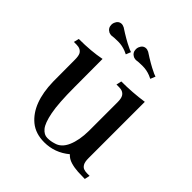

<svg xmlns="http://www.w3.org/2000/svg" viewBox="-169 -710 839 839"><g transform="rotate(45 250.5 -290.5)"><path d="M233.4 12.7Q179.7 12.7 144.5 -16.1Q76.7 -72.3 73.7 -202.1Q73.2 -207 73.2 -337.4Q73.2 -360.4 67.4 -371.6Q57.1 -389.2 31.7 -389.2H15.1L21 -413.6Q98.1 -413.6 156.2 -425.3L156.7 -252Q156.7 -152.8 166.7 -101.1Q176.8 -49.3 193.1 -29.8Q209.5 -10.3 229 -10.3H231.9Q250 -10.3 268.1 -16.1Q301.8 -24.4 318.8 -63.7Q335.9 -103 336.4 -160.6V-337.4Q336.4 -360.4 330.1 -371.6Q319.8 -389.2 294.9 -389.2H278.3L283.7 -413.6Q352.1 -413.6 419.4 -423.3V-75.7Q419.4 -52.2 425.8 -41.3Q432.1 -30.3 441.7 -27.1Q451.2 -23.9 460.9 -23.9H477.5L472.2 0.5Q453.1 0.5 429.4 -0.7Q405.8 -2 384.5 -8.3Q363.3 -14.6 349.6 -29.8Q298.3 12.7 233.4 12.7ZM365.2 -511.2 350.1 -518.1Q326.7 -527.3 302.7 -527.3Q275.4 -527.3 262.7 -524.9Q256.3 -524.9 248 -527.8Q229 -537.6 229 -558.6Q229 -565.4 231.4 -571.8Q239.7 -592.8 259.3 -592.8Q265.1 -592.8 271 -589.8L274.9 -588.4Q322.8 -557.1 353.5 -543Q358.4 -541 361.3 -539.1L374.5 -534.2ZM213.9 -511.2 198.7 -518.1Q175.3 -527.3 151.4 -527.3Q124 -527.3 111.3 -524.9Q105 -524.9 96.7 -527.8Q77.6 -537.6 77.6 -558.6Q77.6 -565.4 80.1 -571.8Q88.4 -592.8 107.9 -592.8Q113.8 -592.8 119.6 -589.8L123.5 -588.4Q171.4 -557.1 202.1 -543Q207 -541 210 -539.1L223.1 -534.2Z"/></g></svg>

Font: Quaaykop
Style: Regular
Weight: 400
Designer: Tup Wanders
Foundry: Free font, DO NOT SELL
Version: Version 1.00;July 31, 2023;FontCreator 11.5.0.2430 64-bit